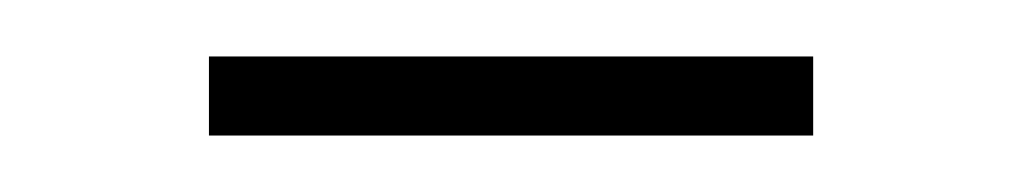

<svg xmlns="http://www.w3.org/2000/svg" viewBox="-20 -302 362 68"><path d="M54 -254V-282H268V-254Z"/></svg>

Font: Noto Sans Khmer Thin
Style: Regular
Weight: 250
Version: Version 2.003